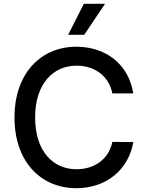

<svg xmlns="http://www.w3.org/2000/svg" viewBox="-20 -984 775 1014"><path d="M573.2 -490.8H683.9C659.1 -646.3 537.3 -737.2 383.5 -737.2C195.3 -737.2 56.5 -596.2 56.5 -363.6C56.5 -131 194.6 9.9 383.5 9.9C543.3 9.9 660.2 -90.2 683.9 -234L573.2 -234.4C554.3 -141.3 476.2 -90.2 384.2 -90.2C259.6 -90.2 165.5 -185.7 165.5 -363.6C165.5 -540.1 259.2 -637.1 384.6 -637.1C477.3 -637.1 555 -584.9 573.2 -490.8ZM339.8 -800.1H424.7L534.8 -963.8H422.9Z"/></svg>

Font: Margiela Sans Medium
Style: Regular
Weight: 500
Designer: Stefan Endress, Andreas Faust
Version: Version 1.100;FEAKit 1.0